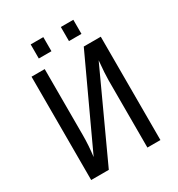

<svg xmlns="http://www.w3.org/2000/svg" viewBox="-191 -938 982 1060"><g transform="rotate(-30 300.0 -407.5)"><path d="M79.1 0V-658.7H163.1V-236.8Q163.1 -173.3 154.3 -103L412.1 -658.7H520.5V0H437.5V-427.7Q437.5 -467.8 445.3 -551.8L191.4 0ZM356.4 -725.6V-815.4H436V-725.6ZM164.1 -725.6V-815.4H244.6V-725.6Z"/></g></svg>

Font: Cousine
Style: Regular
Weight: 400
Monospace: yes
Designer: Steve Matteson
Foundry: Monotype Imaging Inc.
Version: Version 1.21